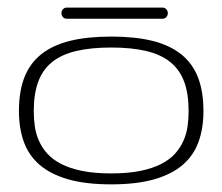

<svg xmlns="http://www.w3.org/2000/svg" viewBox="-20 -480 585 505"><path d="M272.5 4.9Q205.1 4.9 158.7 -8.5Q112.3 -22 83.7 -46.9Q55.2 -71.8 42.5 -107.4Q29.8 -143.1 29.8 -188Q29.8 -239.7 44.2 -276.6Q58.6 -313.5 88.6 -337.4Q118.7 -361.3 164.3 -372.6Q210 -383.8 272.5 -383.8Q335 -383.8 380.6 -372.6Q426.3 -361.3 456.3 -337.4Q486.3 -313.5 500.7 -276.6Q515.1 -239.7 515.1 -188Q515.1 -143.1 502.4 -107.4Q489.7 -71.8 461.2 -46.9Q432.6 -22 386.2 -8.5Q339.8 4.9 272.5 4.9ZM272.5 -23.9Q316.9 -23.9 349.1 -30.5Q381.3 -37.1 404.1 -48.8Q426.8 -60.5 440.7 -76.2Q454.6 -91.8 462.6 -110.1Q470.7 -128.4 473.4 -148.2Q476.1 -168 476.1 -188Q476.1 -233.4 464.4 -265.1Q452.6 -296.9 427.7 -316.9Q402.8 -336.9 364.3 -345.9Q325.7 -355 272.5 -355Q219.2 -355 180.7 -345.9Q142.1 -336.9 117.2 -316.9Q92.3 -296.9 80.6 -265.1Q68.8 -233.4 68.8 -188Q68.8 -168 71.5 -148.2Q74.2 -128.4 82.3 -110.1Q90.3 -91.8 104.2 -76.2Q118.2 -60.5 140.9 -48.8Q163.6 -37.1 195.8 -30.5Q228 -23.9 272.5 -23.9ZM407.7 -460Q413.6 -460 417.5 -455.6Q421.4 -451.2 421.4 -445.3Q421.4 -439.5 417.5 -435.1Q413.6 -430.7 407.7 -430.7H155.3Q149.4 -430.7 145.5 -435.1Q141.6 -439.5 141.6 -445.3Q141.6 -451.2 145.5 -455.6Q149.4 -460 155.3 -460Z"/></svg>

Font: Gruppo
Style: Regular
Weight: 400
Foundry: Vernon Adams
Version: Version 1.000